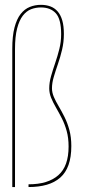

<svg xmlns="http://www.w3.org/2000/svg" viewBox="-20 -754 349 774"><path d="M29.5 0H40.5V-556.5Q40.5 -606.5 49 -639.2Q57.5 -672 72 -690.8Q86.5 -709.5 105.2 -716.8Q124 -724 145 -724Q183.5 -724 205 -700.5Q226.5 -677 226.5 -616Q226.5 -585.5 219.2 -556.5Q212 -527.5 202.5 -500Q193 -472.5 185.8 -447Q178.5 -421.5 178.5 -397.5Q178.5 -378.5 186.2 -359.5Q194 -340.5 205.8 -320.2Q217.5 -300 229.2 -277Q241 -254 248.8 -226Q256.5 -198 256.5 -163.5Q256.5 -123.5 246.2 -94.8Q236 -66 215.2 -47.8Q194.5 -29.5 164.5 -20.2Q134.5 -11 95 -11V0Q136.5 0 168.5 -9.2Q200.5 -18.5 222.8 -38Q245 -57.5 256.2 -89Q267.5 -120.5 267.5 -165.5Q267.5 -200.5 259.8 -229.5Q252 -258.5 240.2 -282Q228.5 -305.5 216.8 -325.2Q205 -345 197.2 -363Q189.5 -381 189.5 -398Q189.5 -419.5 196.8 -444Q204 -468.5 213.5 -495.8Q223 -523 230.2 -553.5Q237.5 -584 237.5 -617Q237.5 -649.5 231 -671.8Q224.5 -694 212.2 -708Q200 -722 183 -728.2Q166 -734.5 145 -734.5Q121 -734.5 100 -726Q79 -717.5 63.2 -697.5Q47.5 -677.5 38.5 -643.2Q29.5 -609 29.5 -557Z"/></svg>

Font: Anybody Thin Condensed
Style: Regular
Weight: 100
Width: 3
Version: Version 1.113;gftools[0.9.25]